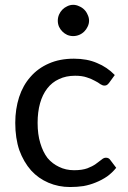

<svg xmlns="http://www.w3.org/2000/svg" viewBox="-20 -753 518 780"><path d="M422.9 -416Q418.9 -411.1 415 -408.2Q411.1 -405.3 404.3 -405.3Q396.5 -405.3 387.7 -411.1Q378.9 -418 365.2 -424.8Q351.6 -432.6 333 -438.5Q313.5 -445.3 285.2 -445.3Q248 -445.3 219.7 -431.6Q191.4 -418.9 171.9 -393.6Q152.3 -368.2 142.6 -333Q132.8 -297.9 132.8 -253.9Q132.8 -207 143.6 -171.9Q154.3 -135.7 172.9 -111.3Q192.4 -87.9 219.7 -75.2Q247.1 -61.5 281.2 -61.5Q313.5 -61.5 335 -69.3Q355.5 -77.1 369.1 -86.9Q382.8 -96.7 392.6 -104.5Q401.4 -112.3 410.2 -112.3Q421.9 -112.3 427.7 -103.5Q435.5 -92.8 452.1 -71.3Q435.5 -50.8 415 -36.1Q393.6 -21.5 369.1 -11.7Q345.7 -2 319.3 2.9Q293 6.8 264.6 6.8Q217.8 6.8 176.8 -10.7Q135.7 -28.3 106.4 -60.5Q76.2 -94.7 58.6 -142.6Q42 -191.4 42 -253.9Q42 -309.6 57.6 -358.4Q73.2 -406.2 103.5 -440.4Q133.8 -475.6 178.7 -495.1Q222.7 -514.6 280.3 -514.6Q334 -514.6 374 -497.1Q415 -480.5 446.3 -448.2Q438.5 -437.5 422.9 -416ZM341.8 -668.9Q341.8 -656.2 335.9 -644.5Q331.1 -633.8 322.3 -625Q313.5 -616.2 301.8 -611.3Q290 -606.4 277.3 -606.4Q264.6 -606.4 252.9 -611.3Q242.2 -616.2 233.4 -625Q224.6 -633.8 219.7 -644.5Q214.8 -656.2 214.8 -668.9Q214.8 -681.6 219.7 -693.4Q224.6 -705.1 233.4 -713.9Q242.2 -722.7 252.9 -727.5Q264.6 -733.4 277.3 -733.4Q290 -733.4 301.8 -727.5Q313.5 -722.7 322.3 -713.9Q331.1 -705.1 335.9 -693.4Q341.8 -681.6 341.8 -668.9Z"/></svg>

Font: Lato
Style: Regular
Weight: 400
Designer: Lukasz Dziedzic with Adam Twardoch and Botio Nikoltchev
Version: Version 2.015; 2015-08-06; http://www.latofonts.com/